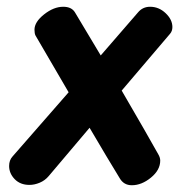

<svg xmlns="http://www.w3.org/2000/svg" viewBox="-20 -538 566 568"><path d="M483 -438 340 -270Q418 -136 448 -82Q454 -72 454 -63Q454 -35 426.5 -12.5Q399 10 370 10Q346 10 334 -11Q299 -68 245 -160L124 -17Q113 -4 97.5 2.5Q82 9 67 9Q40 9 23.5 -8Q7 -25 7 -47Q7 -64 17 -75L183 -265L85 -433Q82 -439 82 -450Q82 -473 110.5 -495.5Q139 -518 167 -518Q192 -518 202 -501L278 -374L388 -501Q402 -518 424 -518Q450 -518 470 -499Q490 -480 490 -458Q490 -446 483 -438Z"/></svg>

Font: Mali
Style: Bold Italic
Weight: 700
Italic angle: -10°
Version: Version 1.000; ttfautohint (v1.6)